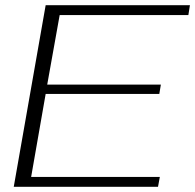

<svg xmlns="http://www.w3.org/2000/svg" viewBox="-20 -720 752 740"><path d="M156 -700H712L706 -662H210L162 -394H600L594 -358H156L100 -38H596L589 0H33Z"/></svg>

Font: Fahkwang ExtraLight
Style: Italic
Weight: 275
Italic angle: -10°
Designer: Suppakit Chalermlarp | Katatrad Co.,Ltd.
Foundry: Cadson Demak Co.,Ltd.
Version: Version 1.000; ttfautohint (v1.6)